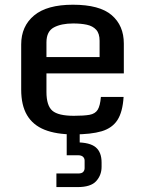

<svg xmlns="http://www.w3.org/2000/svg" viewBox="-20 -550 598 801"><path d="M68.4 -176.3V-364.7Q68.4 -440.4 122.1 -485.4Q175.8 -530.3 284.2 -530.3Q395.5 -530.3 446 -486.8Q496.6 -443.4 496.6 -368.2V-243.7H173.8V-166.5Q173.8 -109.4 198.5 -88.1Q223.1 -66.9 288.1 -66.9Q329.6 -66.9 353.3 -71Q377 -75.2 387.5 -92Q397.9 -108.9 400.9 -145.5H495.6Q491.7 -83 470 -49.3Q448.2 -15.6 404.1 -2.4Q359.9 10.7 287.1 10.7Q214.4 10.7 165.8 -8.8Q117.2 -28.3 92.8 -69.6Q68.4 -110.8 68.4 -176.3ZM395.5 -312V-379.9Q395.5 -410.2 381.3 -425.8Q367.2 -441.4 342.5 -446.8Q317.9 -452.1 285.2 -452.1Q235.4 -452.1 204.6 -435.5Q173.8 -418.9 173.8 -373V-312ZM215.3 230.5V173.8H305.7Q321.3 173.8 327.1 167.2Q333 160.6 333 151.4V120.1Q333 110.4 326.2 104Q319.3 97.7 305.7 97.7H258.3V-14.6H312.5V66.4L297.4 43.9Q355 43.9 379.4 64.5Q403.8 85 403.8 127.9V146Q403.8 180.7 381.3 205.6Q358.9 230.5 303.7 230.5Z"/></svg>

Font: Monda Medium
Style: Regular
Weight: 500
Designer: Vernon Adams
Foundry: Vernon Adams
Version: Version 2.200